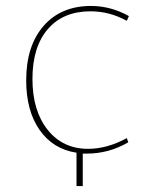

<svg xmlns="http://www.w3.org/2000/svg" viewBox="-20 -506 504 645"><path d="M237 119V7Q158 -5 113 -69.5Q68 -134 68 -236Q68 -352 126.5 -419Q185 -486 286 -486Q352 -486 413 -452L406 -436Q348 -468 284 -468Q192 -468 140.5 -408Q89 -348 89 -241Q89 -134 140 -70Q191 -6 276 -6Q340 -6 406 -42L411 -28Q346 10 272 10H258V119Z"/></svg>

Font: Cantarell Thin
Style: Regular
Weight: 100
Designer: Dave Crossland, Nikolaus Waxweiler, Florian Fecher, Jacques Le Bailly, Eben Sorkin, Alexei Vanyashin, Alexios Zavras, Em
Version: Version 0.303